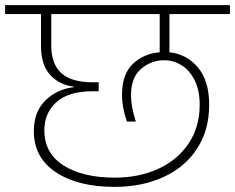

<svg xmlns="http://www.w3.org/2000/svg" viewBox="-52 -760 917 749"><path d="M609 -705V-556Q676 -549 720 -497Q764 -445 764 -351Q764 -253 717 -180.5Q670 -108 586 -69.5Q502 -31 395 -31Q252 -31 166 -88Q80 -145 80 -249Q80 -323 124.5 -367.5Q169 -412 236 -420V-422Q179 -429 143.5 -468Q108 -507 108 -580V-705H-32V-740H845V-705ZM571 -705H148V-582Q148 -511 187 -475Q226 -439 310 -439H333V-404H310Q215 -404 168 -361.5Q121 -319 121 -252Q121 -162 196 -114.5Q271 -67 396 -67Q490 -67 565.5 -101.5Q641 -136 684 -200.5Q727 -265 727 -351Q727 -408 707 -447.5Q687 -487 655.5 -506Q624 -525 589 -525Q538 -525 498.5 -491.5Q459 -458 459 -388Q459 -345 478 -286H443Q424 -340 424 -391Q424 -470 466 -510.5Q508 -551 571 -556Z"/></svg>

Font: Fz Poppins ExtLt
Style: Regular
Weight: 200
Designer: Ninad Kale (Devanagari), Jonny Pinhorn (Latin)
Foundry: Indian Type Foundry
Version: Vit hóa bi Vntype.Com & FontZin.Com